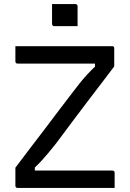

<svg xmlns="http://www.w3.org/2000/svg" viewBox="-20 -928 640 948"><path d="M237 -908Q251 -908 265.5 -908Q280 -908 294.5 -908Q309 -908 323.5 -908Q338 -908 352 -908Q357 -908 360 -905Q363 -902 363 -897V-799Q349 -799 334.5 -799Q320 -799 305.5 -799Q291 -799 276.5 -799Q262 -799 248 -799Q243 -799 240 -802Q237 -805 237 -810ZM546 0H67Q62 0 59 -3Q56 -6 56 -11V-100Q94 -151 130.5 -198.5Q167 -246 202 -292Q237 -338 271.5 -384Q306 -430 341 -475Q359 -499 375.5 -519.5Q392 -540 409.5 -559Q427 -578 449 -599V-614Q420 -614 397 -614Q374 -614 353.5 -614Q333 -614 312 -614Q291 -614 265 -614H68Q62 -614 59 -616.5Q56 -619 56 -626Q56 -644 56 -664Q56 -684 56 -700H533Q536 -700 538 -699.5Q540 -699 541.5 -697.5Q543 -696 543.5 -694Q544 -692 544 -689V-600Q516 -563 482.5 -519Q449 -475 411.5 -426Q374 -377 335 -324.5Q296 -272 257 -220Q238 -196 221 -175.5Q204 -155 187.5 -137Q171 -119 152 -101V-86Q186 -86 219 -86Q252 -86 305 -86H535Q540 -86 543 -83Q546 -80 546 -75Q546 -56 546 -37.5Q546 -19 546 0Z"/></svg>

Font: RecMonoLinear Nerd Font Mono
Style: Regular
Weight: 400
Monospace: yes
Version: Version 1.085; ttfautohint (v1.8.4.7-5d5b);Nerd Fonts 3.2.1